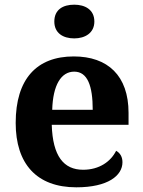

<svg xmlns="http://www.w3.org/2000/svg" viewBox="-20 -790 611 820"><path d="M297 -626C343 -626 383 -649 383 -698C383 -749 343 -770 297 -770C249 -770 212 -749 212 -698C212 -649 249 -626 297 -626ZM306 10C441 10 503 -40 503 -97C503 -119 494 -136 476 -146C453 -100 404 -65 335 -65C252 -65 205 -123 201 -257H529V-308C529 -467 440 -549 295 -549C137 -549 47 -453 47 -265C47 -91 136 10 306 10ZM376 -321H203C206 -427 241 -484 297 -484C354 -484 376 -423 376 -321Z"/></svg>

Font: Noto Serif Test
Style: Bold
Weight: 700
Version: Version 1.000